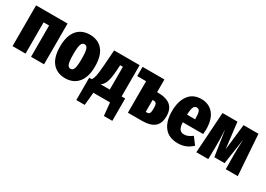

<svg xmlns="http://www.w3.org/2000/svg" viewBox="-6 -1279 3009 2175"><g transform="rotate(30 1498.0 -191.5)"><path d="M278 -409H206V0H36V-533H448V0H278Z M961 -266Q961 -129 900 -55.5Q839 18 732 18Q625 18 564.5 -53.5Q504 -125 504 -267Q504 -405 564.5 -478Q625 -551 733 -551Q840 -551 900.5 -480Q961 -409 961 -266ZM678 -267Q678 -175 690.5 -140Q703 -105 732 -105Q762 -105 774.5 -140.5Q787 -176 787 -266Q787 -357 774.5 -392Q762 -427 733 -427Q703 -427 690.5 -391.5Q678 -356 678 -267Z M1438 -124V168H1328L1311 0H1093L1077 168H967V-124H999Q1015 -141 1024.5 -181Q1034 -221 1042 -325L1057 -533H1391V-124ZM1236 -422H1200L1194 -331Q1187 -242 1169 -194.5Q1151 -147 1116 -124H1236Z M1944 -183Q1944 -88 1890.5 -44Q1837 0 1731 0H1545V-412H1429V-533H1715V-367H1724Q1837 -367 1890.5 -321.5Q1944 -276 1944 -183ZM1774 -186Q1774 -232 1764.5 -248.5Q1755 -265 1730 -265H1715V-109H1731Q1755 -109 1764.5 -125.5Q1774 -142 1774 -186Z M2404 -217H2137Q2141 -152 2161 -128Q2181 -104 2218 -104Q2245 -104 2269 -114.5Q2293 -125 2323 -147L2391 -57Q2356 -22 2309.5 -2Q2263 18 2205 18Q2088 18 2028 -57Q1968 -132 1968 -264Q1968 -395 2025 -473Q2082 -551 2190 -551Q2291 -551 2349.5 -481Q2408 -411 2408 -275Q2408 -251 2404 -217ZM2242 -323Q2242 -386 2231.5 -414Q2221 -442 2192 -442Q2165 -442 2152 -415.5Q2139 -389 2136 -316H2242Z M2982 0H2825L2823 -180Q2822 -254 2829 -389L2779 -53H2645L2593 -388Q2600 -254 2599 -180L2596 0H2440L2475 -533H2670L2711 -195L2750 -533H2945Z"/></g></svg>

Font: Fira Sans Compressed ExtraBold
Style: Regular
Weight: 800
Width: 1
Designer: bBox Type GmbH & Carrois Corporate GbR & Edenspiekermann AG
Foundry: bBox Type GmbH & Carrois Corporate GbR & Edenspiekermann AG
Version: Version 4.301